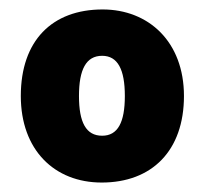

<svg xmlns="http://www.w3.org/2000/svg" viewBox="-20 -742 432 406"><path d="M369 -539C369 -654 294 -722 197 -722C90 -722 24 -656 24 -539C24 -425 95 -356 195 -356C301 -356 369 -423 369 -539ZM147 -539C147 -595 162 -624 196 -624C229 -624 244 -595 244 -539C244 -483 229 -455 196 -455C162 -455 147 -483 147 -539Z"/></svg>

Font: Noto Sans Bengali Black
Style: Regular
Weight: 900
Designer: Jelle Bosma - Monotype Design Team
Foundry: Monotype Imaging Inc.
Version: Version 2.003